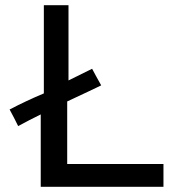

<svg xmlns="http://www.w3.org/2000/svg" viewBox="-20 -720 660 740"><path d="M137 -279Q94 -258 50 -234Q35 -265 17 -298Q82 -332 149 -360V-700H244V-410Q275 -425 335 -455Q337 -451 350 -427Q363 -403 370 -391Q344 -378 239 -329V-88H610V0H137Z"/></svg>

Font: Rilu
Style: Bold
Weight: 500
Designer: Alí Sinisterra
Foundry: Alí Sinisterra
Version: ""